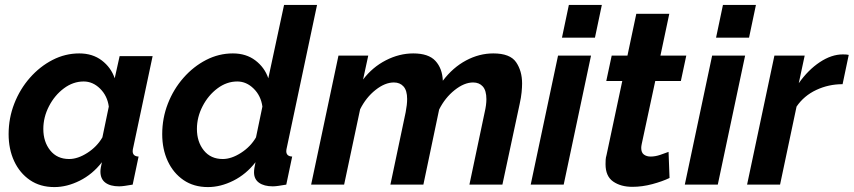

<svg xmlns="http://www.w3.org/2000/svg" viewBox="-20 -750 3468 780"><path d="M201 10Q143 10 101.5 -18.5Q60 -47 37.5 -95.5Q15 -144 15 -205Q15 -270 38 -329Q61 -388 101.5 -434Q142 -480 193.5 -506.5Q245 -533 302 -533Q356 -533 393.5 -504.5Q431 -476 446 -432L466 -522H600L522 -154Q519 -142 519 -136Q519 -115 543 -114L519 0Q501 3 487.5 5Q474 7 464 7Q428 7 408 -8Q388 -23 388 -53Q388 -66 394 -91Q356 -42 304 -16Q252 10 201 10ZM261 -104Q296 -104 335 -129Q374 -154 396 -192L422 -317Q416 -361 386.5 -390Q357 -419 320 -419Q277 -419 239.5 -391Q202 -363 179 -318.5Q156 -274 156 -226Q156 -174 184 -139Q212 -104 261 -104Z M825 10Q767 10 725.5 -18.5Q684 -47 661.5 -95.5Q639 -144 639 -205Q639 -270 662 -329Q685 -388 725.5 -434Q766 -480 817.5 -506.5Q869 -533 926 -533Q980 -533 1017.5 -504.5Q1055 -476 1070 -432L1134 -730H1268L1146 -154Q1143 -142 1143 -136Q1143 -115 1167 -114L1143 0Q1125 3 1111.5 5Q1098 7 1088 7Q1053 7 1032.5 -7.5Q1012 -22 1012 -50Q1012 -65 1018 -91Q980 -42 928 -16Q876 10 825 10ZM885 -104Q920 -104 959 -129Q998 -154 1020 -192L1046 -317Q1040 -361 1010.5 -390Q981 -419 944 -419Q901 -419 863.5 -391Q826 -363 803 -318.5Q780 -274 780 -226Q780 -174 808 -139Q836 -104 885 -104Z M1355 -524H1476L1455 -427Q1493 -477 1547.5 -505Q1602 -533 1659 -533Q1721 -533 1749 -502.5Q1777 -472 1779 -422Q1820 -476 1873.5 -504.5Q1927 -533 1984 -533Q2052 -533 2076.5 -497.5Q2101 -462 2101 -411Q2101 -396 2099 -375Q2097 -354 2091 -327L2021 0H1887L1949 -294Q1956 -324 1956 -347Q1956 -382 1941.5 -398.5Q1927 -415 1902 -415Q1866 -415 1827 -384Q1788 -353 1764 -305L1700 0H1566L1628 -294Q1634 -325 1634 -348Q1634 -382 1619.5 -398.5Q1605 -415 1580 -415Q1544 -415 1505.5 -384.5Q1467 -354 1443 -306L1378 0H1244Z M2291 -730H2425L2397 -597H2263ZM2247 -524H2381L2270 0H2136Z M2440 -83Q2440 -92 2440.5 -101Q2441 -110 2444 -120L2508 -421H2443L2465 -524H2529L2565 -694H2699L2663 -524H2768L2746 -421H2642L2587 -165Q2586 -161 2585.5 -156.5Q2585 -152 2585 -149Q2585 -130 2596 -122Q2607 -114 2623 -114Q2642 -114 2662.5 -121Q2683 -128 2696 -133L2700 -27Q2671 -13 2630 -2Q2589 9 2549 9Q2502 9 2471 -12.5Q2440 -34 2440 -83Z M2917 -730H3051L3023 -597H2889ZM2873 -524H3007L2896 0H2762Z M3126 -524H3249L3225 -412Q3263 -466 3310.5 -497.5Q3358 -529 3404 -529Q3421 -529 3428 -527L3403 -408Q3346 -408 3296 -384.5Q3246 -361 3216 -317L3149 0H3015Z"/></svg>

Font: Raleway
Style: Bold Italic
Weight: 700
Italic angle: -12°
Designer: Matt McInerney, Pablo Impallari, Rodrigo Fuenzalida
Foundry: Matt McInerney, Pablo Impallari, Rodrigo Fuenzalida
Version: Version 4.101;RELEASE